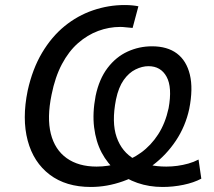

<svg xmlns="http://www.w3.org/2000/svg" viewBox="-20 -734 852 763"><path d="M341 9Q242 9 177.5 -40Q113 -89 90 -175.5Q67 -262 90 -374Q109 -460 147 -524Q185 -588 236.5 -630Q288 -672 349.5 -693Q411 -714 475 -714Q493 -714 507 -712.5Q521 -711 530 -709L507 -623Q492 -624 480 -625.5Q468 -627 458 -627Q413 -627 370 -611Q327 -595 290 -562.5Q253 -530 226 -479Q199 -428 185 -358Q166 -266 182 -202.5Q198 -139 245 -105.5Q292 -72 364 -72Q409 -72 455 -85.5Q501 -99 540.5 -127.5Q580 -156 608.5 -200Q637 -244 650 -304Q665 -387 642 -429Q619 -471 570 -471Q545 -471 518.5 -458Q492 -445 471.5 -416Q451 -387 441 -339Q423 -248 443.5 -189Q464 -130 515 -101Q566 -72 641 -72Q663 -72 685 -75Q707 -78 728.5 -84Q750 -90 769 -100L780 -24Q750 -8 709 0.5Q668 9 626 9Q573 9 526.5 -7Q480 -23 443.5 -53.5Q407 -84 384 -127.5Q361 -171 354 -228Q347 -285 360 -353Q374 -420 407.5 -464Q441 -508 487 -529Q533 -550 584 -550Q645 -550 683 -521.5Q721 -493 734.5 -437.5Q748 -382 732 -301Q717 -232 679 -175Q641 -118 586.5 -77Q532 -36 468.5 -13.5Q405 9 341 9Z"/></svg>

Font: Nunito Sans 7pt SemiCondensed Medium
Style: Italic
Weight: 500
Width: 4
Italic angle: -9°
Designer: Vernon Adams
Foundry: Vernon Adams
Version: Version 3.101;gftools[0.9.27]